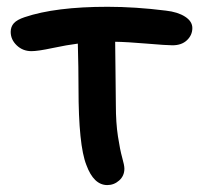

<svg xmlns="http://www.w3.org/2000/svg" viewBox="-20 -573 581 560"><path d="M293 -33.2Q253.4 -33.2 231.9 -91.8Q209 -149.4 209 -314.9Q209 -375.5 207 -445.8Q175.8 -441.9 133.3 -432.9Q90.8 -423.8 71.8 -423.8Q46.4 -423.8 28.8 -440.7Q11.2 -457.5 11.2 -480Q11.2 -495.1 20.5 -505.4Q29.8 -515.6 51.8 -522.9Q141.6 -553.2 293.9 -553.2Q374.5 -553.2 463.9 -542Q498.5 -538.1 519.8 -524.4Q541 -510.7 541 -491.2Q541 -470.7 525.4 -455.8Q509.8 -440.9 482.9 -440.9Q465.8 -440.9 408 -445.8Q350.1 -450.7 315.9 -451.2Q315.9 -427.2 316.9 -362.5Q317.9 -297.9 317.9 -267.1Q317.9 -214.8 324 -175.3Q330.1 -135.7 336.4 -113.3Q342.8 -90.8 342.8 -81.1Q342.8 -60.1 327.6 -46.6Q312.5 -33.2 293 -33.2Z"/></svg>

Font: Shantell Sans Bouncy
Style: Regular
Weight: 500
Designer: Stephen Nixon, Anya Danilova, Shantell Martin
Foundry: Arrow Type
Version: Version 1.006;[9816181b4]